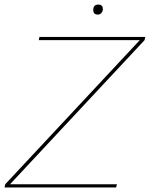

<svg xmlns="http://www.w3.org/2000/svg" viewBox="-49 -822 657 842"><path d="M380 -758Q360 -758 360 -778Q360 -802 382 -802Q402 -802 402 -782Q402 -772 395.5 -765Q389 -758 380 -758ZM-29 0 -26 -14 564 -646H121L124 -660H588L585 -646L-5 -14H464L460 0Z"/></svg>

Font: Elaine Sans Thin
Style: Italic
Weight: 250
Italic angle: -13°
Designer: Wei Huang
Foundry: Wei Huang
Version: Version 2.001;December 24, 2019;FontCreator 12.0.0.2547 64-b